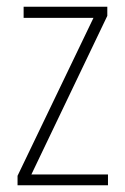

<svg xmlns="http://www.w3.org/2000/svg" viewBox="-20 -549 370 569"><path d="M300 0V-32H73L298 -502V-529H50V-496H257L32 -28V0Z"/></svg>

Font: Noto Sans Bengali Condensed ExtraLight
Style: Regular
Weight: 200
Width: 3
Designer: Joana Ranito - Universal Thirst; Jelle Bosma - Monotype Design Team
Foundry: Universal Thirst ehf.
Version: Version 3.000